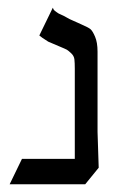

<svg xmlns="http://www.w3.org/2000/svg" viewBox="-20 -476 346 498"><path d="M233 -134 236 -41 201 2H5L37 -64H174V-298Q174 -313 173 -322Q172 -331 164.5 -338Q157 -345 153.5 -347Q150 -349 132 -356.5Q114 -364 105 -368Q86 -380 82 -384L117 -456Q118 -454 118.5 -452.5Q119 -451 120.5 -449.5Q122 -448 123.5 -447Q125 -446 127.5 -444Q130 -442 132 -441Q134 -440 138.5 -438Q143 -436 146 -434.5Q149 -433 155 -429.5Q161 -426 166 -424Q172 -421 190.5 -413Q209 -405 214.5 -400.5Q220 -396 226.5 -381Q233 -366 233 -342Z"/></svg>

Font: Bellefair
Style: Regular
Weight: 400
Designer: Nick Shinn, Liron Lavi Turkenic
Foundry: Shinntype
Version: Version 1.003;PS 001.003;hotconv 1.0.88;makeotf.lib2.5.64775